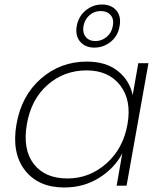

<svg xmlns="http://www.w3.org/2000/svg" viewBox="-20 -823 713 851"><path d="M365 -550Q450 -550 502.5 -508Q555 -466 568 -401L593 -543H638L541 0H497L522 -143Q487 -77 419 -34.5Q351 8 265 8Q150 8 90.5 -68.5Q31 -145 53 -272Q75 -399 161.5 -474.5Q248 -550 365 -550ZM545 -272Q564 -379 512.5 -445Q461 -511 364 -511Q264 -511 191 -447Q118 -383 99 -272Q80 -161 129.5 -96.5Q179 -32 279 -32Q376 -32 451 -98Q526 -164 545 -272ZM320 -707Q328 -751 360 -777Q392 -803 432 -803Q473 -803 495.5 -777Q518 -751 510 -707Q503 -664 471 -638Q439 -612 398 -612Q358 -612 335.5 -638Q313 -664 320 -707ZM480 -708Q486 -738 470.5 -756Q455 -774 426 -774Q398 -774 377 -756Q356 -738 350 -708Q345 -678 360 -659.5Q375 -641 403 -641Q431 -641 453 -659.5Q475 -678 480 -708Z"/></svg>

Font: Poppins ExtraLight
Style: Italic
Weight: 275
Italic angle: -10°
Designer: Ninad Kale (Devanagari), Jonny Pinhorn (Latin)
Foundry: Indian Type Foundry
Version: Version 3.200;PS 1.000;hotconv 16.6.54;makeotf.lib2.5.65590